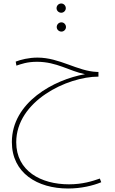

<svg xmlns="http://www.w3.org/2000/svg" viewBox="-20 -686 660 1100"><path d="M331 -613C345 -613 357 -625 357 -639C357 -654 345 -666 331 -666C316 -666 304 -654 304 -639C304 -625 316 -613 331 -613ZM332 -505C346 -505 358 -517 358 -531C358 -546 346 -558 332 -558C317 -558 305 -546 305 -531C305 -517 317 -505 332 -505ZM370 394C444 394 512 378 560 358L552 337C509 352 453 370 375 370C215 370 73 294 73 129C73 -107 365 -247 544 -247V-274H535C424 -278 322 -356 195 -356C144 -356 98 -344 70 -333L74 -310C101 -319 135 -332 192 -332C306 -332 376 -279 467 -261C290 -230 48 -100 48 128C48 305 194 394 370 394Z"/></svg>

Font: Noto Sans Arabic Thin
Style: Regular
Weight: 100
Designer: Monotype Design Team, Nadine Chahine, Nizar Qandah and Khaled Hosny
Foundry: Monotype Imaging Inc.
Version: Version 2.012